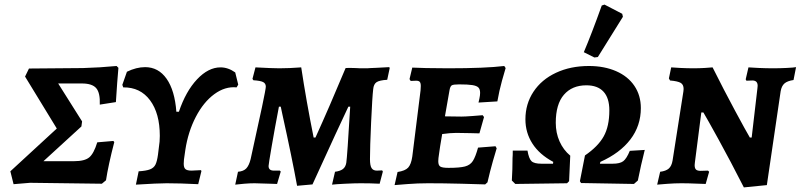

<svg xmlns="http://www.w3.org/2000/svg" viewBox="-20 -797 3482 835"><path d="M441 -13 423 2 111 -2 39 4 25 -52 227 -238 89 -464 106 -499 341 -501Q414 -503 487 -510L495 -502Q490 -448 484 -353L414 -342Q416 -393 398.5 -413.5Q381 -434 336 -434H233L337 -269L334 -247L169 -96H302Q348 -96 368 -112.5Q388 -129 403 -178L473 -184L477 -179Q451 -79 441 -13Z M1016 -429 1009 -417Q959 -422 912 -387.5Q865 -353 831.5 -288.5Q798 -224 786 -145L780 -103Q779 -96 779 -85Q779 -68 786.5 -61.5Q794 -55 813 -55L854 -57L856 -53L842 4Q762 0 705 0Q667 0 571 6L583 -52Q616 -54 632.5 -60.5Q649 -67 656 -81Q663 -95 667 -124L674 -181L675 -206Q675 -304 632.5 -361Q590 -418 516 -417L512 -428L532 -485Q573 -505 611 -505Q669 -505 704.5 -454.5Q740 -404 747 -311H758Q788 -400 837 -452Q886 -504 939 -504Q972 -504 1003 -482Z M1208 -300 1201 -333H1193Q1175 -239 1161.5 -160.5Q1148 -82 1148 -75Q1148 -55 1171 -55H1197L1201 -51L1185 3L1155 2L1087 0Q1067 0 1042.5 2Q1018 4 1003 6L1015 -50Q1039 -52 1051 -64.5Q1063 -77 1070 -105Q1136 -402 1136 -420Q1136 -434 1124.5 -440Q1113 -446 1082 -448L1078 -454L1091 -504Q1165 -500 1195 -500Q1238 -500 1290 -504Q1312 -358 1344 -199H1352Q1412 -331 1483 -501Q1496 -502 1507.5 -501.5Q1519 -501 1527 -501Q1539 -500 1563 -500Q1583 -500 1592 -501L1616 -502L1672 -505Q1675 -502 1675 -502L1664 -450Q1630 -448 1617.5 -439.5Q1605 -431 1603 -409Q1599 -376 1594 -266Q1589 -156 1589 -105Q1589 -77 1596 -66Q1603 -55 1619 -55L1642 -56Q1643 -55 1645 -51L1631 2Q1593 0 1549 0Q1523 0 1481.5 2Q1440 4 1424 6L1437 -50Q1460 -53 1471.5 -62Q1483 -71 1486 -89Q1490 -114 1503 -333H1495Q1484 -310 1470 -279.5Q1456 -249 1438 -211L1339 5L1272 11Q1250 -110 1208 -300Z M1931 -67Q1979 -67 2002 -73Q2025 -79 2036.5 -97Q2048 -115 2059 -155L2135 -161L2140 -152Q2136 -140 2123.5 -96Q2111 -52 2100 -4L2090 5Q2066 4 1986.5 2Q1907 0 1842 0Q1796 0 1752 3.5Q1708 7 1696 8L1709 -49Q1742 -54 1755 -68Q1768 -82 1773 -116L1809 -404Q1810 -412 1810 -423Q1810 -436 1805.5 -441Q1801 -446 1790 -446L1766 -445L1761 -453L1773 -503Q1789 -502 1833.5 -501Q1878 -500 1929 -500Q2091 -500 2173 -510L2179 -501Q2175 -489 2163 -445.5Q2151 -402 2143 -356L2061 -351Q2062 -355 2065 -369Q2068 -383 2068 -393Q2068 -409 2060.5 -416.5Q2053 -424 2034 -427Q2015 -430 1977 -430Q1952 -430 1945 -426Q1938 -422 1935 -405L1915 -291L1987 -290Q2003 -290 2035.5 -292.5Q2068 -295 2079 -296L2085 -288L2065 -217Q2055 -217 2025.5 -218Q1996 -219 1964 -219Q1938 -219 1903 -214L1894 -160Q1893 -150 1889.5 -128.5Q1886 -107 1886 -96Q1886 -78 1895 -72.5Q1904 -67 1931 -67Z M2265 -278Q2265 -345 2300 -398Q2335 -451 2398 -480.5Q2461 -510 2541 -510Q2608 -510 2659.5 -487.5Q2711 -465 2739 -423.5Q2767 -382 2767 -327Q2767 -250 2721.5 -190.5Q2676 -131 2591 -93L2589 -85H2644Q2676 -85 2690.5 -96Q2705 -107 2719 -141L2784 -145Q2767 -78 2754 -12L2737 3L2507 -1L2502 -9L2524 -121Q2581 -160 2605.5 -204Q2630 -248 2630 -317Q2630 -371 2604.5 -398.5Q2579 -426 2530 -426Q2468 -426 2432.5 -385Q2397 -344 2397 -263Q2397 -219 2413.5 -182Q2430 -145 2460 -120L2455 -9L2446 0L2221 3L2206 -12Q2209 -60 2209 -110Q2210 -120 2210 -142H2274Q2280 -107 2291.5 -96Q2303 -85 2335 -85H2385L2386 -93Q2326 -125 2295.5 -172.5Q2265 -220 2265 -278ZM2580 -549 2565 -547 2519 -570Q2553 -650 2597 -773L2609 -777L2686 -737L2689 -724Z M3274 -413 3275 -424Q3275 -447 3252 -447L3226 -446L3223 -452L3235 -504Q3247 -503 3279 -501.5Q3311 -500 3343 -500Q3370 -500 3401 -501.5Q3432 -503 3442 -505L3431 -449Q3404 -445 3391.5 -434Q3379 -423 3375 -400L3315 8L3215 18Q3157 -96 3105.5 -189.5Q3054 -283 3039 -308H3030L3002 -90L3001 -79Q3001 -65 3007 -59.5Q3013 -54 3027 -54L3059 -55L3064 -50L3049 3Q3037 3 3005.5 1.5Q2974 0 2943 0Q2914 0 2881 2.5Q2848 5 2838 6L2851 -50Q2876 -53 2888.5 -64Q2901 -75 2905 -99L2952 -399L2953 -410Q2953 -429 2940.5 -436.5Q2928 -444 2894 -447Q2890 -453 2889 -456L2899 -504Q2908 -503 2938.5 -501.5Q2969 -500 2997 -500Q3020 -500 3045.5 -501.5Q3071 -503 3079 -504Q3128 -406 3177 -315Q3226 -224 3241 -199H3249Z"/></svg>

Font: Alegreya SC
Style: Bold Italic
Weight: 700
Italic angle: -7°
Designer: Juan Pablo del Peral
Foundry: Huerta Tipografica
Version: Version 2.007; ttfautohint (v1.6)